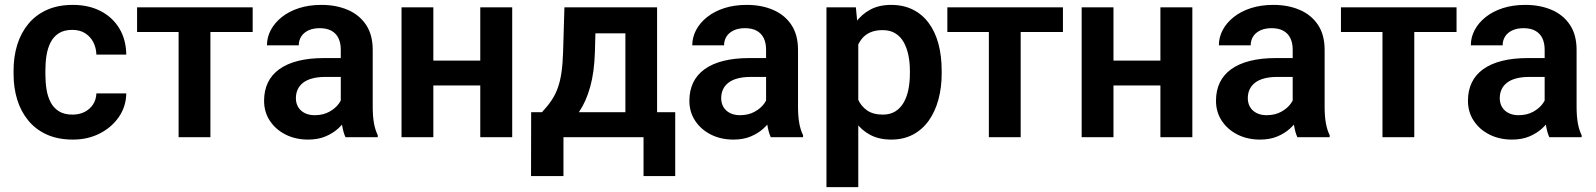

<svg xmlns="http://www.w3.org/2000/svg" viewBox="-20 -558 6491 781"><path d="M274.9 -91.8Q302.2 -91.8 323.7 -102.5Q345.2 -113.3 358.2 -132.8Q371.1 -152.3 372.1 -178.2H493.7Q492.7 -124.5 463.4 -82Q434.1 -39.6 385.5 -14.9Q336.9 9.8 276.9 9.8Q215.8 9.8 170.4 -10.7Q125 -31.2 95 -67.9Q64.9 -104.5 50 -152.8Q35.2 -201.2 35.2 -256.3V-272Q35.2 -327.1 50 -375.5Q64.9 -423.8 95 -460.4Q125 -497.1 170.4 -517.6Q215.8 -538.1 276.4 -538.1Q340.3 -538.1 388.9 -513.2Q437.5 -488.3 465.1 -442.9Q492.7 -397.5 493.7 -335.9H372.1Q371.1 -364.3 359.4 -386.7Q347.7 -409.2 326.2 -422.9Q304.7 -436.5 273.9 -436.5Q241.2 -436.5 219.5 -422.9Q197.8 -409.2 185.8 -385.5Q173.8 -361.8 169.2 -332.8Q164.6 -303.7 164.6 -272V-256.3Q164.6 -224.1 169.2 -194.8Q173.8 -165.5 185.8 -142.3Q197.8 -119.1 219.5 -105.5Q241.2 -91.8 274.9 -91.8Z M835.9 -528.3V0H706.5V-528.3ZM1007.8 -528.3V-427.7H537.6V-528.3Z M1366.2 -112.3V-356Q1366.2 -382.8 1356.9 -402.3Q1347.7 -421.9 1328.6 -432.6Q1309.6 -443.4 1280.3 -443.4Q1254.4 -443.4 1235.1 -434.6Q1215.8 -425.8 1205.6 -409.9Q1195.3 -394 1195.3 -373.5H1065.9Q1065.9 -406.2 1081.5 -435.8Q1097.2 -465.3 1126.2 -488.5Q1155.3 -511.7 1196 -524.9Q1236.8 -538.1 1287.6 -538.1Q1347.7 -538.1 1394.8 -517.8Q1441.9 -497.6 1469 -457Q1496.1 -416.5 1496.1 -355V-124.5Q1496.1 -85 1501.2 -56.9Q1506.3 -28.8 1516.6 -8.3V0H1385.3Q1376 -20 1371.1 -51Q1366.2 -82 1366.2 -112.3ZM1384.3 -321.8 1385.3 -245.1H1303.7Q1273.4 -245.1 1250.5 -239Q1227.5 -232.9 1212.9 -221.4Q1198.2 -210 1190.9 -194.1Q1183.6 -178.2 1183.6 -158.2Q1183.6 -138.7 1192.6 -123Q1201.7 -107.4 1219 -98.4Q1236.3 -89.4 1259.8 -89.4Q1293.9 -89.4 1319.3 -103.3Q1344.7 -117.2 1358.9 -137.2Q1373 -157.2 1374 -175.3L1411.1 -119.6Q1404.3 -99.6 1390.6 -77.1Q1377 -54.7 1355.5 -35.2Q1334 -15.6 1303.7 -2.9Q1273.4 9.8 1233.4 9.8Q1182.1 9.8 1141.6 -10.7Q1101.1 -31.2 1077.6 -66.9Q1054.2 -102.5 1054.2 -147.9Q1054.2 -189.9 1069.8 -222.2Q1085.4 -254.4 1116.2 -276.6Q1147 -298.8 1192.6 -310.3Q1238.3 -321.8 1297.4 -321.8Z M1973.1 -311.5V-210.4H1702.1V-311.5ZM1742.7 -528.3V0H1613.3V-528.3ZM2063.5 -528.3V0H1933.6V-528.3Z M2275.9 -528.3H2404.8L2399.9 -346.7Q2397.5 -264.2 2380.6 -204.3Q2363.8 -144.5 2336.2 -104Q2308.6 -63.5 2273.7 -38.6Q2238.8 -13.7 2200.7 0H2169.9L2169.4 -100.6L2184.6 -101.6Q2207.5 -126 2223.4 -149.7Q2239.3 -173.3 2249 -200.7Q2258.8 -228 2263.9 -263.4Q2269 -298.8 2270.5 -346.7ZM2310.5 -528.3H2652.8V0H2523.9V-422.4H2310.5ZM2140.6 -101.6H2726.6V158.2H2597.7V0H2272V158.2H2140.1Z M3096.2 -112.3V-356Q3096.2 -382.8 3086.9 -402.3Q3077.6 -421.9 3058.6 -432.6Q3039.6 -443.4 3010.3 -443.4Q2984.4 -443.4 2965.1 -434.6Q2945.8 -425.8 2935.5 -409.9Q2925.3 -394 2925.3 -373.5H2795.9Q2795.9 -406.2 2811.5 -435.8Q2827.1 -465.3 2856.2 -488.5Q2885.3 -511.7 2926 -524.9Q2966.8 -538.1 3017.6 -538.1Q3077.6 -538.1 3124.8 -517.8Q3171.9 -497.6 3199 -457Q3226.1 -416.5 3226.1 -355V-124.5Q3226.1 -85 3231.2 -56.9Q3236.3 -28.8 3246.6 -8.3V0H3115.2Q3106 -20 3101.1 -51Q3096.2 -82 3096.2 -112.3ZM3114.3 -321.8 3115.2 -245.1H3033.7Q3003.4 -245.1 2980.5 -239Q2957.5 -232.9 2942.9 -221.4Q2928.2 -210 2920.9 -194.1Q2913.6 -178.2 2913.6 -158.2Q2913.6 -138.7 2922.6 -123Q2931.6 -107.4 2949 -98.4Q2966.3 -89.4 2989.7 -89.4Q3023.9 -89.4 3049.3 -103.3Q3074.7 -117.2 3088.9 -137.2Q3103 -157.2 3104 -175.3L3141.1 -119.6Q3134.3 -99.6 3120.6 -77.1Q3106.9 -54.7 3085.4 -35.2Q3064 -15.6 3033.7 -2.9Q3003.4 9.8 2963.4 9.8Q2912.1 9.8 2871.6 -10.7Q2831.1 -31.2 2807.6 -66.9Q2784.2 -102.5 2784.2 -147.9Q2784.2 -189.9 2799.8 -222.2Q2815.4 -254.4 2846.2 -276.6Q2877 -298.8 2922.6 -310.3Q2968.3 -321.8 3027.3 -321.8Z M3471.2 -426.8V203.1H3341.8V-528.3H3461.4ZM3810.5 -269.5V-259.3Q3810.5 -201.7 3797.1 -152.6Q3783.7 -103.5 3757.8 -67.1Q3731.9 -30.8 3693.6 -10.5Q3655.3 9.8 3605.5 9.8Q3556.6 9.8 3520.5 -9Q3484.4 -27.8 3459.5 -62.5Q3434.6 -97.2 3419.7 -143.3Q3404.8 -189.5 3397.5 -244.1V-276.9Q3404.8 -335 3419.7 -382.6Q3434.6 -430.2 3459.5 -465.1Q3484.4 -500 3520.3 -519Q3556.2 -538.1 3604.5 -538.1Q3654.8 -538.1 3693.1 -519Q3731.4 -500 3757.8 -464.4Q3784.2 -428.7 3797.4 -379.4Q3810.5 -330.1 3810.5 -269.5ZM3681.2 -259.3V-269.5Q3681.2 -304.7 3674.8 -334.7Q3668.5 -364.7 3655.3 -387.5Q3642.1 -410.2 3621.1 -422.9Q3600.1 -435.5 3570.3 -435.5Q3540.5 -435.5 3519 -425.8Q3497.6 -416 3483.9 -397.9Q3470.2 -379.9 3462.6 -355.2Q3455.1 -330.6 3452.6 -300.8V-219.7Q3457 -183.6 3469.7 -154.8Q3482.4 -126 3507.1 -108.9Q3531.7 -91.8 3571.3 -91.8Q3601.1 -91.8 3622.1 -105Q3643.1 -118.2 3656.2 -141.4Q3669.4 -164.6 3675.3 -194.8Q3681.2 -225.1 3681.2 -259.3Z M4131.8 -528.3V0H4002.4V-528.3ZM4303.7 -528.3V-427.7H3833.5V-528.3Z M4739.7 -311.5V-210.4H4468.8V-311.5ZM4509.3 -528.3V0H4379.9V-528.3ZM4830.1 -528.3V0H4700.2V-528.3Z M5238.3 -112.3V-356Q5238.3 -382.8 5229 -402.3Q5219.7 -421.9 5200.7 -432.6Q5181.6 -443.4 5152.3 -443.4Q5126.5 -443.4 5107.2 -434.6Q5087.9 -425.8 5077.6 -409.9Q5067.4 -394 5067.4 -373.5H4938Q4938 -406.2 4953.6 -435.8Q4969.2 -465.3 4998.3 -488.5Q5027.3 -511.7 5068.1 -524.9Q5108.9 -538.1 5159.7 -538.1Q5219.7 -538.1 5266.8 -517.8Q5314 -497.6 5341.1 -457Q5368.2 -416.5 5368.2 -355V-124.5Q5368.2 -85 5373.3 -56.9Q5378.4 -28.8 5388.7 -8.3V0H5257.3Q5248 -20 5243.2 -51Q5238.3 -82 5238.3 -112.3ZM5256.3 -321.8 5257.3 -245.1H5175.8Q5145.5 -245.1 5122.6 -239Q5099.6 -232.9 5085 -221.4Q5070.3 -210 5063 -194.1Q5055.7 -178.2 5055.7 -158.2Q5055.7 -138.7 5064.7 -123Q5073.7 -107.4 5091.1 -98.4Q5108.4 -89.4 5131.8 -89.4Q5166 -89.4 5191.4 -103.3Q5216.8 -117.2 5231 -137.2Q5245.1 -157.2 5246.1 -175.3L5283.2 -119.6Q5276.4 -99.6 5262.7 -77.1Q5249 -54.7 5227.5 -35.2Q5206.1 -15.6 5175.8 -2.9Q5145.5 9.8 5105.5 9.8Q5054.2 9.8 5013.7 -10.7Q4973.1 -31.2 4949.7 -66.9Q4926.3 -102.5 4926.3 -147.9Q4926.3 -189.9 4941.9 -222.2Q4957.5 -254.4 4988.3 -276.6Q5019 -298.8 5064.7 -310.3Q5110.4 -321.8 5169.4 -321.8Z M5732.9 -528.3V0H5603.5V-528.3ZM5904.8 -528.3V-427.7H5434.6V-528.3Z M6263.2 -112.3V-356Q6263.2 -382.8 6253.9 -402.3Q6244.6 -421.9 6225.6 -432.6Q6206.5 -443.4 6177.2 -443.4Q6151.4 -443.4 6132.1 -434.6Q6112.8 -425.8 6102.5 -409.9Q6092.3 -394 6092.3 -373.5H5962.9Q5962.9 -406.2 5978.5 -435.8Q5994.1 -465.3 6023.2 -488.5Q6052.2 -511.7 6093 -524.9Q6133.8 -538.1 6184.6 -538.1Q6244.6 -538.1 6291.7 -517.8Q6338.9 -497.6 6366 -457Q6393.1 -416.5 6393.1 -355V-124.5Q6393.1 -85 6398.2 -56.9Q6403.3 -28.8 6413.6 -8.3V0H6282.2Q6272.9 -20 6268.1 -51Q6263.2 -82 6263.2 -112.3ZM6281.2 -321.8 6282.2 -245.1H6200.7Q6170.4 -245.1 6147.5 -239Q6124.5 -232.9 6109.9 -221.4Q6095.2 -210 6087.9 -194.1Q6080.6 -178.2 6080.6 -158.2Q6080.6 -138.7 6089.6 -123Q6098.6 -107.4 6116 -98.4Q6133.3 -89.4 6156.7 -89.4Q6190.9 -89.4 6216.3 -103.3Q6241.7 -117.2 6255.9 -137.2Q6270 -157.2 6271 -175.3L6308.1 -119.6Q6301.3 -99.6 6287.6 -77.1Q6273.9 -54.7 6252.4 -35.2Q6231 -15.6 6200.7 -2.9Q6170.4 9.8 6130.4 9.8Q6079.1 9.8 6038.6 -10.7Q5998 -31.2 5974.6 -66.9Q5951.2 -102.5 5951.2 -147.9Q5951.2 -189.9 5966.8 -222.2Q5982.4 -254.4 6013.2 -276.6Q6043.9 -298.8 6089.6 -310.3Q6135.3 -321.8 6194.3 -321.8Z"/></svg>

Font: Roboto SemiBold
Style: Regular
Weight: 600
Designer: Christian Robertson
Foundry: Google
Version: Version 3.009; 2024